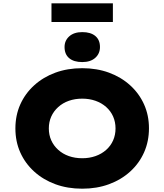

<svg xmlns="http://www.w3.org/2000/svg" viewBox="-20 -1130 993 1160"><path d="M477 10Q388 10 314.5 -17Q241 -44 186.5 -93.5Q132 -143 102.5 -209Q73 -275 73 -354Q73 -433 102.5 -499Q132 -565 186.5 -614.5Q241 -664 314.5 -691Q388 -718 477 -718Q565 -718 638.5 -691Q712 -664 766.5 -614.5Q821 -565 850.5 -499Q880 -433 880 -355Q880 -276 850.5 -209.5Q821 -143 766.5 -93.5Q712 -44 638.5 -17Q565 10 477 10ZM477 -174Q520 -174 557 -187Q594 -200 621.5 -224.5Q649 -249 663.5 -282Q678 -315 678 -354Q678 -393 663.5 -426Q649 -459 621.5 -483.5Q594 -508 557 -521Q520 -534 477 -534Q433 -534 396 -521Q359 -508 331.5 -483Q304 -458 289.5 -425.5Q275 -393 275 -354Q275 -315 289.5 -282.5Q304 -250 331.5 -225Q359 -200 396 -187Q433 -174 477 -174ZM477 -755Q426 -755 398 -778.5Q370 -802 370 -846Q370 -885 398.5 -910.5Q427 -936 477 -936Q528 -936 556 -912.5Q584 -889 584 -846Q584 -806 555.5 -780.5Q527 -755 477 -755ZM291 -997V-1110H662V-997Z"/></svg>

Font: Lexend Exa ExtraBold
Style: Regular
Weight: 800
Designer: Bonnie Shaver-Troup, Thomas Jockin
Foundry: Lexend
Version: Version 1.007